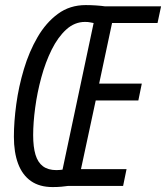

<svg xmlns="http://www.w3.org/2000/svg" viewBox="-20 -739 660 763"><path d="M189 4.4Q137.2 4.4 103 -19.5Q68.8 -43.5 52 -88.4Q35.2 -133.3 35.2 -195.8Q35.2 -254.9 44.7 -325Q54.2 -395 75 -464.4Q95.7 -533.7 129.2 -591.3Q162.6 -648.9 210 -683.8Q257.3 -718.8 320.8 -718.8Q342.8 -718.8 363.3 -717.3Q383.8 -715.8 396.5 -713.9H620.1L606 -647.5H425.3L374 -406.7H543.5L529.8 -339.8H360.4L301.8 -66.9H482.9L469.2 0H249.5Q240.2 1.5 224.4 2.9Q208.5 4.4 189 4.4ZM204.1 -63Q212.4 -63 218.8 -63.7Q225.1 -64.5 228.5 -64.9L352.1 -647.5Q346.2 -648.4 338.4 -650.1Q330.6 -651.9 317.9 -651.9Q276.4 -651.9 243.2 -621.6Q210 -591.3 185.3 -541.5Q160.6 -491.7 144.3 -431.6Q127.9 -371.6 119.9 -311.5Q111.8 -251.5 111.8 -201.7Q111.8 -154.8 121.1 -124Q130.4 -93.3 150.9 -78.1Q171.4 -63 204.1 -63Z"/></svg>

Font: Open Sans Condensed
Style: Italic
Weight: 400
Width: 3
Italic angle: -12°
Designer: Monotype Design Team
Foundry: Monotype Imaging Inc.
Version: Version 3.000